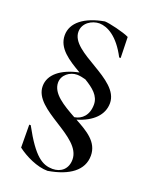

<svg xmlns="http://www.w3.org/2000/svg" viewBox="-152 -847 779 986"><g transform="rotate(20 237.5 -354.0)"><path d="M64 -9C107 24 175 57 232 57C346 38 415 -12 415 -92C415 -167 350 -204 282 -241C366 -266 415 -315 415 -379C415 -513 137 -554 137 -669C137 -718 185 -746 225 -746C268 -745 327 -716 379 -616H387L384 -730C355 -745 269 -765 247 -765C140 -746 77 -697 77 -628C77 -557 143 -515 214 -474C118 -454 60 -407 60 -344C60 -212 333 -169 333 -41C333 10 299 39 252 39C198 38 151 14 71 -134H63ZM128 -388C128 -430 168 -459 207 -459C222 -459 239 -455 254 -451C302 -422 340 -392 340 -344C340 -286 307 -255 267 -249C197 -288 128 -328 128 -388Z"/></g></svg>

Font: Mazius Display
Style: Regular
Weight: 400
Designer: Alberto Casagrande & Collletttivo
Foundry: Collletttivo
Version: Version 2.000;Glyphs 3.2 (3217)